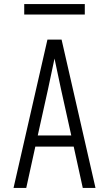

<svg xmlns="http://www.w3.org/2000/svg" viewBox="-20 -931 540 951"><path d="M47 0 215 -735H285L453 0H390L345 -205H155L110 0ZM333 -260 282 -490Q274 -528 266 -565.5Q258 -603 250 -641Q242 -603 234 -565.5Q226 -528 218 -490L167 -260ZM100 -859V-911H400V-859Z"/></svg>

Font: Iosevka Light
Style: Regular
Weight: 300
Monospace: yes
Designer: Belleve Invis
Foundry: Belleve Invis
Version: Version 32.5.0; ttfautohint (v1.8.4)